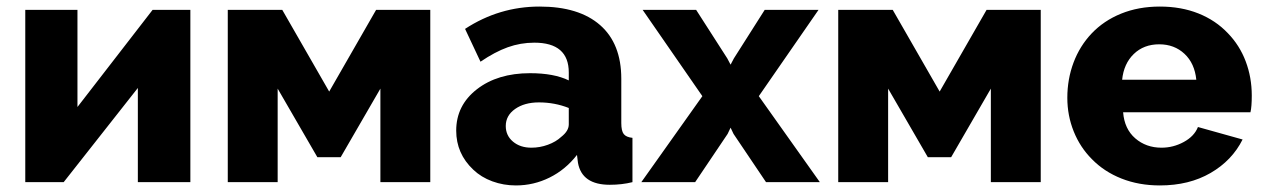

<svg xmlns="http://www.w3.org/2000/svg" viewBox="-20 -555 3852 585"><path d="M57 -525V0H174L400 -287V0H560V-525H445L216 -229V-525Z M674 -525V0H826V-285L947 -76H1018L1139 -285V0H1291V-525H1126L983 -276L840 -525Z M1738 -83 1741 -59Q1753 8 1838 8Q1875 8 1907 0V-135Q1888 -137 1880.5 -146.5Q1873 -156 1873 -180V-315Q1873 -422 1808.5 -478.5Q1744 -535 1624 -535Q1501 -535 1397 -467L1444 -367Q1488 -397 1527 -411Q1566 -425 1608 -425Q1713 -425 1713 -334V-310Q1668 -332 1595 -332Q1496 -332 1433 -283Q1370 -234 1370 -157Q1370 -87 1422 -38Q1446 -15 1480 -2.5Q1514 10 1552 10Q1606 10 1654.5 -14Q1703 -38 1738 -83ZM1521 -171Q1521 -203 1549.5 -223Q1578 -243 1622 -243Q1670 -243 1713 -226V-176Q1713 -156 1690 -138Q1674 -123 1649.5 -114Q1625 -105 1599 -105Q1565 -105 1543 -123.5Q1521 -142 1521 -171Z M2120 -262 1934 0H2098L2197 -147L2206 -166L2215 -147L2314 0H2478L2292 -262L2474 -525H2310L2216 -377L2206 -358L2196 -377L2101 -525H1938Z M2534 -525V0H2686V-285L2807 -76H2878L2999 -285V0H3151V-525H2986L2843 -276L2700 -525Z M3766 -130 3630 -168Q3619 -140 3587 -122.5Q3555 -105 3519 -105Q3472 -105 3439 -133.5Q3406 -162 3402 -213H3790Q3794 -230 3794 -264Q3794 -319 3775.5 -368Q3757 -417 3721 -454Q3684 -493 3631.5 -514Q3579 -535 3514 -535Q3449 -535 3396 -513.5Q3343 -492 3306 -453Q3270 -415 3251 -364.5Q3232 -314 3232 -257Q3232 -203 3251.5 -154.5Q3271 -106 3307 -70Q3344 -32 3397 -11Q3450 10 3514 10Q3603 10 3668.5 -28Q3734 -66 3766 -130ZM3512 -420Q3558 -420 3589 -391Q3620 -362 3625 -312H3399Q3404 -361 3434.5 -390.5Q3465 -420 3512 -420Z"/></svg>

Font: RT Raleway ExtraBold
Style: Regular
Weight: 400
Designer: Matt McInerney, Pablo Impallari, Rodrigo Fuenzalida — Edited by Milan Moffatt in April 2016
Foundry: Matt McInerney, Pablo Impallari, Rodrigo Fuenzalida — Edited by Milan Moffatt in April 2016
Version: Version 3.001